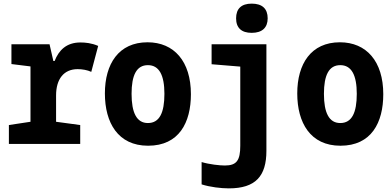

<svg xmlns="http://www.w3.org/2000/svg" viewBox="-20 -793 2160 1058"><path d="M29 0H422V-104L289 -122V-267C289 -358 332 -412 408 -412C433 -412 462 -407 483 -397L521 -540C484 -556 450 -559 423 -559C346 -559 304 -516 281 -457H274L253 -549H43V-440L148 -427V-122L29 -104Z M796 10C967 10 1032 -118 1032 -274C1032 -455 939 -560 793 -560C634 -560 558 -441 558 -278C558 -117 630 10 796 10ZM795 -115C733 -115 705 -172 705 -276C705 -378 732 -434 795 -434C857 -434 886 -379 886 -276C886 -172 859 -115 795 -115Z M1367 -612C1425 -612 1455 -641 1455 -692C1455 -745 1425 -773 1367 -773C1310 -773 1281 -745 1281 -692C1281 -639 1311 -612 1367 -612ZM1241 245C1389 245 1448 177 1448 38V-549H1146V-439L1304 -426V10C1304 91 1284 119 1219 119C1191 119 1134 113 1091 100V223C1138 238 1198 245 1241 245Z M1856 10C2027 10 2092 -118 2092 -274C2092 -455 1999 -560 1853 -560C1694 -560 1618 -441 1618 -278C1618 -117 1690 10 1856 10ZM1855 -115C1793 -115 1765 -172 1765 -276C1765 -378 1792 -434 1855 -434C1917 -434 1946 -379 1946 -276C1946 -172 1919 -115 1855 -115Z"/></svg>

Font: Noto Sans Mono Condensed ExtraBold
Style: Regular
Weight: 800
Width: 3
Designer: Monotype Design Team
Foundry: Monotype Imaging Inc.
Version: Version 2.014